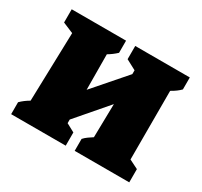

<svg xmlns="http://www.w3.org/2000/svg" viewBox="-110 -636 819 780"><g transform="rotate(30 299.5 -246.0)"><path d="M21 0V-56Q30 -65 40 -72.5Q50 -80 62 -87L71 -409L21 -430V-492H276V-435Q258 -418 236 -405L237 -239L366 -387V-405L319 -430V-492H575V-436Q560 -420 533 -405V-83L575 -62V0H319V-56Q327 -65 337.5 -72.5Q348 -80 359 -87L362 -244L238 -100V-83L277 -62V0Z"/></g></svg>

Font: Piazzolla ExtraBold
Style: Regular
Weight: 800
Designer: Juan Pablo del Peral
Foundry: Huerta Tipografica
Version: Version 1.330